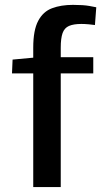

<svg xmlns="http://www.w3.org/2000/svg" viewBox="-20 -761 422 781"><path d="M115.2 0V-462.4H28.8L31.2 -518.6L115.2 -526.4V-566.9Q115.2 -638.2 135.3 -676Q155.3 -713.9 191.7 -727.5Q228 -741.2 276.9 -741.2Q318.4 -741.2 343.3 -736.8Q368.2 -732.4 371.6 -731.4L366.2 -659.2Q358.4 -660.6 341.1 -662.1Q323.7 -663.6 311 -663.6Q279.3 -663.6 260.7 -655.5Q242.2 -647.5 234.6 -626.5Q227.1 -605.5 227.1 -566.9V-528.3H359.4V-462.4H227.1V0Z"/></svg>

Font: Comme Medium
Style: Regular
Weight: 500
Version: Version 1.000;gftools[0.9.27]